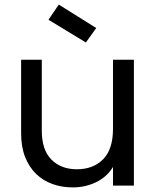

<svg xmlns="http://www.w3.org/2000/svg" viewBox="-20 -808 680 836"><path d="M563 0H472V-81Q446 -38 399 -15Q352 8 297 8Q250 8 209 -6.5Q168 -21 137.5 -50.5Q107 -80 89.5 -124Q72 -168 72 -227V-548H162V-239Q162 -155 204 -113Q246 -71 315 -71Q386 -71 429 -114.5Q472 -158 472 -247V-548H563ZM236 -788 399 -686 354 -623 191 -722Z"/></svg>

Font: Poppins
Style: Regular
Weight: 400
Designer: Ninad Kale (Devanagari), Jonny Pinhorn (Latin)
Foundry: Indian Type Foundry
Version: Version 3.002 2017